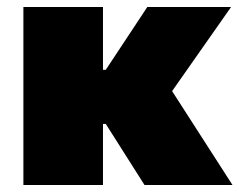

<svg xmlns="http://www.w3.org/2000/svg" viewBox="-20 -530 686 550"><path d="M47 0V-510H275V-330H283L402 -510H642L473 -269L646 0H394L283 -175H275V0Z"/></svg>

Font: Saira SemiExpanded Black
Style: Regular
Weight: 900
Width: 6
Designer: Hector Gatti with collaboration of the Omnibus-Type team
Foundry: Omnibus-Type
Version: Version 1.101